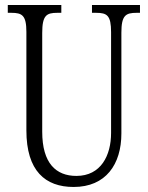

<svg xmlns="http://www.w3.org/2000/svg" viewBox="-20 -734 589 764"><path d="M273 10C401 10 463 -80 463 -203V-604C463 -673 480 -683 524 -683H537V-714H346V-683H362C406 -683 422 -673 422 -606V-205C422 -116 382 -34 284 -34C203 -34 148 -84 148 -210V-603C148 -673 165 -683 208 -683H224V-714H11V-683H25C68 -683 85 -673 85 -607V-215C85 -54 160 10 273 10Z"/></svg>

Font: Noto Serif Bengali ExtraCondensed Light
Style: Regular
Weight: 300
Width: 2
Designer: Juan Bruce, Universal Thirst, Indian Type Foundry and the Monotype Design Team.
Foundry: Monotype Imaging Inc.
Version: Version 2.003